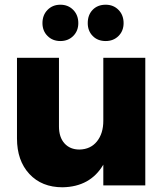

<svg xmlns="http://www.w3.org/2000/svg" viewBox="-20 -786 704 814"><path d="M596 -541V0H418V-88Q363 6 245 8Q157 8 104.5 -48.5Q52 -105 52 -199V-541H230V-250Q230 -204 253.5 -178Q277 -152 317 -152Q364 -153 391 -186.5Q418 -220 418 -274V-541ZM312 -688Q312 -655 290.5 -633.5Q269 -612 236 -612Q203 -612 181.5 -633.5Q160 -655 160 -688Q160 -722 181.5 -744Q203 -766 236 -766Q269 -766 290.5 -744Q312 -722 312 -688ZM504 -688Q504 -655 482.5 -633.5Q461 -612 428 -612Q394 -612 373 -633.5Q352 -655 352 -688Q352 -723 373 -744.5Q394 -766 428 -766Q461 -766 482.5 -744Q504 -722 504 -688Z"/></svg>

Font: Gontserrat
Style: Bold
Weight: 700
Designer: Julieta Ulanovsky
Foundry: Julieta Ulanovsky
Version: Version 6.001